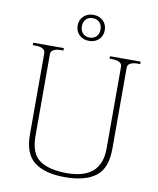

<svg xmlns="http://www.w3.org/2000/svg" viewBox="-98 -988 886 1074"><g transform="rotate(10 345.0 -451.0)"><path d="M268 -838Q268 -871 290 -891.5Q312 -912 345 -912Q378 -912 400 -891.5Q422 -871 422 -838Q422 -805 400 -784.5Q378 -764 345 -764Q312 -764 290 -784.5Q268 -805 268 -838ZM398 -838Q398 -863 383.5 -878Q369 -893 345 -893Q321 -893 306.5 -878Q292 -863 292 -838Q292 -813 306.5 -798Q321 -783 345 -783Q369 -783 383.5 -798Q398 -813 398 -838ZM111 -192V-653Q111 -670 95.5 -678Q80 -686 57 -686H40V-700H214V-686H197Q174 -686 158.5 -678Q143 -670 143 -653V-189Q143 -89 196.5 -51.5Q250 -14 352 -14Q547 -14 547 -189V-653Q547 -670 531.5 -678Q516 -686 493 -686H476V-700H650V-686H633Q610 -686 594.5 -678Q579 -670 579 -653V-192Q579 -81 519 -35.5Q459 10 345 10Q231 10 171 -35.5Q111 -81 111 -192Z"/></g></svg>

Font: Taviraj Thin
Style: Regular
Weight: 100
Designer: Katatrad Team
Foundry: CadsonDemak
Version: Version 1.030